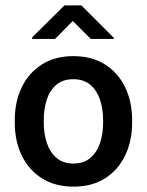

<svg xmlns="http://www.w3.org/2000/svg" viewBox="-20 -695 547 715"><path d="M251 -617 185 -550H100V-556L220 -675H283L404 -554V-550H318ZM472 -248V-238Q472 -170 446 -116Q420 -62 371.5 -31Q323 0 254 0Q185 0 136 -31Q87 -62 61 -116Q35 -170 35 -238V-248Q35 -316 61 -370Q87 -424 136 -455Q185 -486 253 -486Q322 -486 371 -455Q420 -424 446 -370Q472 -316 472 -248ZM364 -238V-248Q364 -289 352.5 -323.5Q341 -358 316.5 -379Q292 -400 253 -400Q214 -400 189.5 -379Q165 -358 154 -323.5Q143 -289 143 -248V-238Q143 -197 154.5 -162.5Q166 -128 190.5 -107Q215 -86 254 -86Q292 -86 316.5 -107Q341 -128 352.5 -162.5Q364 -197 364 -238Z"/></svg>

Font: Placeholder Sans Medium
Style: Regular
Weight: 500
Designer: The Branx Europe S.L
Version: Version 1.006;Fontself Maker 3.5.7